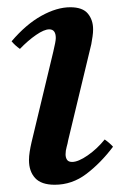

<svg xmlns="http://www.w3.org/2000/svg" viewBox="-20 -498 344 530"><path d="M269 -113Q282 -104 292 -93Q258 -48 218.5 -18Q179 12 131 12Q94 12 77 -6.5Q60 -25 60 -56Q60 -67 62 -79.5Q64 -92 67 -105L127 -355Q134 -384 134 -393Q134 -417 116 -417Q102 -417 79.5 -401.5Q57 -386 35 -363Q28 -368 22.5 -373Q17 -378 12 -384Q52 -431 94.5 -454.5Q137 -478 174 -478Q208 -478 222.5 -460.5Q237 -443 237 -417Q237 -408 235.5 -397.5Q234 -387 232 -376L168 -110Q167 -103 164 -92.5Q161 -82 161 -72Q161 -63 165 -57Q169 -51 179 -51Q196 -51 222 -69Q248 -87 269 -113Z"/></svg>

Font: Tiro Devanagari Sanskrit
Style: Italic
Weight: 400
Italic angle: -11°
Designer: Devanagari: John Hudson & Fiona Ross, assisted by Paul Hanslow. Latin: John Hudson with Paul Hanslow, assisted by Kaja S
Foundry: Tiro Typeworks Ltd.
Version: Version 1.52